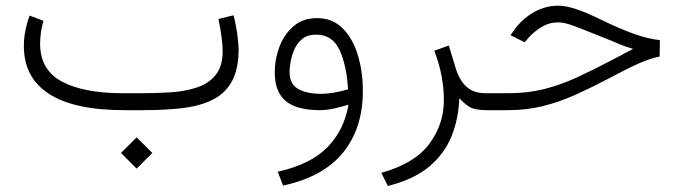

<svg xmlns="http://www.w3.org/2000/svg" viewBox="-20 -381 2360 664"><path d="M398.4 147.9 452.6 94.2 506.8 147.9 452.6 202.1ZM476.1 0H410.2Q236.3 0 149.4 -56.4Q62.5 -112.8 62.5 -221.7Q62.5 -249 67.9 -275.6Q73.2 -302.2 82.5 -327.1L130.4 -309.1Q118.7 -269.5 118.7 -229Q119.1 -138.7 194.6 -98.6Q270 -58.6 405.3 -58.6H472.7Q521.5 -58.6 570.3 -61.8Q619.1 -64.9 659.9 -78.1Q700.7 -91.3 725.3 -121.1Q750 -150.9 750 -204.1Q750 -225.6 746.1 -254.2Q742.2 -282.7 735.4 -315.4L787.6 -328.1Q796.4 -294.9 800.8 -260.7Q805.2 -226.6 805.2 -211.4Q805.2 -142.1 782.2 -100.1Q759.3 -58.1 716.1 -36.4Q672.9 -14.6 612.3 -7.3Q551.8 0 476.1 0Z M1185.1 -19Q1165.5 -12.7 1137.9 -6.3Q1110.4 0 1086.4 0Q1005.9 0 968 -31.7Q930.2 -63.5 930.2 -129.9Q930.2 -176.3 946.5 -219.5Q962.9 -262.7 995.4 -290.5Q1027.8 -318.4 1076.7 -318.4Q1129.4 -318.4 1164.6 -283.4Q1199.7 -248.5 1217.3 -191.2Q1234.9 -133.8 1234.9 -66.4Q1234.9 62 1166.5 146.5Q1098.1 231 959 260.7L940.4 212.9Q1054.2 187.5 1112.3 128.2Q1170.4 68.8 1185.1 -19ZM1183.6 -71.8Q1178.7 -155.8 1154.1 -208.5Q1129.4 -261.2 1072.8 -261.2Q1044.4 -261.2 1026.6 -247.3Q1008.8 -233.4 999 -212.2Q989.3 -190.9 985.4 -169.4Q981.4 -147.9 981.4 -132.3Q981.4 -90.3 1011 -73.5Q1040.5 -56.6 1088.9 -56.6Q1111.8 -56.6 1136.7 -61Q1161.6 -65.4 1183.6 -71.8Z M1568.4 -41.5Q1565.9 29.8 1541.5 90.3Q1517.1 150.9 1464.1 195.3Q1411.1 239.7 1321.3 262.2L1298.8 216.8Q1413.6 184.6 1464.4 116.9Q1515.1 49.3 1515.1 -35.2Q1515.1 -75.2 1507.1 -118.2Q1499 -161.1 1481.9 -205.6L1532.2 -223.6L1557.6 -139.6Q1571.8 -98.6 1596.2 -78.6Q1620.6 -58.6 1659.2 -58.6H1678.2V0H1663.6Q1620.6 0 1601.8 -12.5Q1583 -24.9 1568.4 -41.5Z M1658.7 0V-58.6H1738.3Q1803.7 -58.6 1860.1 -72.5Q1916.5 -86.4 1974.1 -112.8Q2031.7 -139.2 2100.1 -175.3L2169.4 -211.9Q2148.9 -218.3 2139.2 -221.7Q2129.4 -225.1 2120.8 -228.8Q2112.3 -232.4 2096.2 -239.3Q2080.1 -246.1 2046.4 -259.3Q1997.1 -279.3 1964.4 -291.5Q1931.6 -303.7 1910.2 -303.7Q1880.4 -303.7 1855 -288.8Q1829.6 -273.9 1810.1 -252.9L1794.4 -234.9L1745.6 -259.3L1763.2 -284.2Q1792 -320.3 1829.8 -340.8Q1867.7 -361.3 1910.6 -361.3Q1938 -361.3 1973.6 -349.1Q2009.3 -336.9 2052.2 -315.9Q2122.6 -281.7 2171.6 -264.2Q2220.7 -246.6 2262.2 -242.2L2261.2 -185.5Q2230.5 -179.7 2189.9 -161.9Q2149.4 -144 2082 -107.9Q2022.5 -76.7 1967.8 -52.2Q1913.1 -27.8 1856.9 -13.9Q1800.8 0 1736.8 0Z"/></svg>

Font: Vazir Thin FD-UI
Style: Thin-FD-UI
Weight: 100
Designer: Saber Rastikerdar
Foundry: Saber Rastikerdar
Version: Version 30.1.0